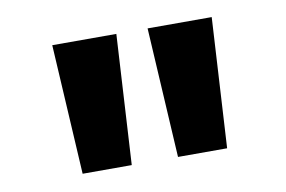

<svg xmlns="http://www.w3.org/2000/svg" viewBox="-46 -765 678 455"><g transform="rotate(-10 293.0 -537.0)"><path d="M120.1 -380.9 102.1 -693.4H256.3L238.3 -380.9ZM349.6 -380.9 331.5 -693.4H485.8L467.8 -380.9Z"/></g></svg>

Font: Cascadia Mono
Style: Bold
Weight: 700
Monospace: yes
Designer: Aaron Bell
Foundry: Saja Typeworks
Version: Version 2404.023; ttfautohint (v1.8.4)